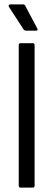

<svg xmlns="http://www.w3.org/2000/svg" viewBox="-20 -851 242 871"><path d="M73 0Q65 0 65 -9V-646Q65 -655 73 -655H129Q137 -655 137 -646V-9Q137 0 129 0ZM98 -712Q90 -712 86 -719L21 -819Q18 -824 19.5 -827.5Q21 -831 26 -831H85Q92 -831 95 -824L149 -722Q154 -712 144 -712Z"/></svg>

Font: Sofia Sans Condensed
Style: Regular
Weight: 400
Designer: Botio Nikoltchev, Ani Petrova
Foundry: lettersoup
Version: Version 4.100